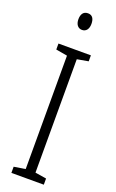

<svg xmlns="http://www.w3.org/2000/svg" viewBox="-174 -955 600 996"><g transform="rotate(20 125.5 -457.0)"><path d="M127 -914C101 -914 90 -895 90 -868C90 -841 103 -822 126 -822C149 -822 162 -840 162 -868C162 -895 152 -914 127 -914ZM215 0V-34L153 -44V-670L215 -681V-714H36V-681L99 -670V-44L36 -34V0Z"/></g></svg>

Font: Noto Sans Devanagari UI ExtraCondensed Light
Style: Regular
Weight: 300
Width: 2
Designer: Jelle Bosma - Monotype Design Team
Foundry: Monotype Imaging Inc.
Version: Version 2.004